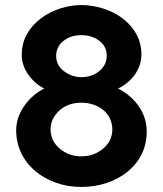

<svg xmlns="http://www.w3.org/2000/svg" viewBox="-20 -730 644 759"><path d="M525 -315Q495 -355 447 -380Q488 -400 513 -435Q539 -472 539 -514Q539 -560 518 -597Q497 -634 461 -660Q428 -684 385.5 -697Q343 -710 302 -710Q261 -710 219.5 -697Q178 -684 144 -659Q108 -633 87 -596Q66 -559 66 -513Q66 -472 91.5 -435.5Q117 -399 155 -380Q112 -359 80 -317Q44 -269 44 -215Q44 -167 63.5 -126Q83 -85 119 -54Q155 -24 201.5 -7.5Q248 9 301 9Q354 9 401 -6.5Q448 -22 484 -51Q560 -114 560 -210Q560 -267 525 -315ZM301 -591Q344 -591 373 -568.5Q402 -546 402 -510Q402 -472 370 -447Q341 -425 302 -425Q265 -425 235 -447Q202 -470 202 -509Q202 -545 230.5 -568Q259 -591 301 -591ZM387 -142Q351 -112 302 -112Q253 -112 218 -141Q180 -172 180 -218Q180 -263 217 -295Q251 -324 301 -324Q350 -324 386 -297Q404 -283 414 -262.5Q424 -242 424 -218Q424 -173 387 -142Z"/></svg>

Font: RT Raleway Bold
Style: Regular
Weight: 400
Designer: Matt McInerney, Pablo Impallari, Rodrigo Fuenzalida — Edited by Milan Moffatt in April 2016
Foundry: Matt McInerney, Pablo Impallari, Rodrigo Fuenzalida — Edited by Milan Moffatt in April 2016
Version: Version 3.001